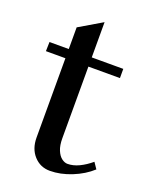

<svg xmlns="http://www.w3.org/2000/svg" viewBox="-130 -736 651 824"><g transform="rotate(20 195.5 -324.0)"><path d="M200 16Q156 16 127 -16Q98 -48 98 -99V-476L113 -461H9L10 -503H113L98 -488V-602L203 -664V-488L188 -503H347V-461H188L203 -476V-134Q203 -101 212 -79.5Q221 -58 234.5 -48Q248 -38 261 -38Q287 -38 314 -51Q341 -64 367 -86L386 -58Q350 -25 299 -4.5Q248 16 200 16Z"/></g></svg>

Font: Wittgenstein Medium
Style: Regular
Weight: 500
Designer: Jörg Drees
Foundry: Jörg Drees
Version: Version 1.500